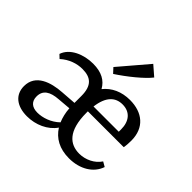

<svg xmlns="http://www.w3.org/2000/svg" viewBox="-160 -808 984 984"><g transform="rotate(45 332.0 -316.0)"><path d="M621 -90 595 -105C571 -68 525 -46 480 -46C413 -46 358 -88 358 -221C358 -225 358 -228 358 -231H618C621 -247 622 -268 622 -282C622 -376 560 -425 470 -425C409 -425 360 -402 327 -361C305 -401 266 -423 205 -423C136 -423 66 -393 47 -336L66 -318C102 -351 146 -365 185 -365C246 -365 279 -338 279 -263V-213L196 -207C120 -202 35 -176 35 -91C35 -27 83 8 155 8C218 8 279 -19 312 -67C342 -20 390 8 460 8C539 8 601 -30 621 -90ZM459 -382C514 -382 544 -344 544 -286V-269H361C371 -348 407 -382 459 -382ZM180 -43C139 -43 118 -64 118 -99C118 -144 150 -165 209 -169L280 -175C282 -144 289 -116 299 -92C264 -58 217 -43 180 -43ZM314 -458C374 -497 446 -555 476 -594L423 -640L290 -484Z"/></g></svg>

Font: Yrsa
Style: Regular
Weight: 400
Designer: Anna Giedrys (Yrsa+Rasa design), David Brezina (Yrsa art-direction, Rasa art-direction, design)
Foundry: Rosetta Type Foundry
Version: Version 1.001;PS 1.1;hotconv 1.0.88;makeotf.lib2.5.647800